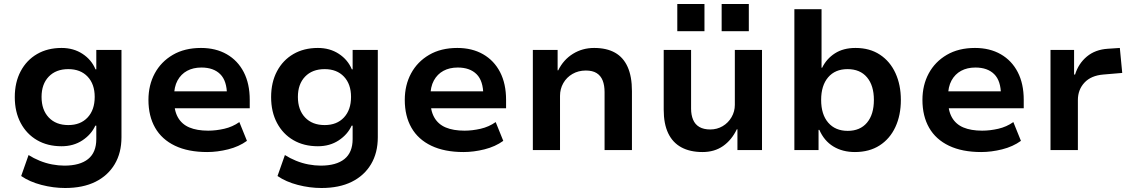

<svg xmlns="http://www.w3.org/2000/svg" viewBox="-20 -751 5660 961"><path d="M306 190Q247 190 187.5 174.5Q128 159 86 130L123 25Q148 41 178.5 53.5Q209 66 241 72Q273 78 302 78Q380 78 421 45Q462 12 462 -55V-122H457Q437 -78 392.5 -48.5Q348 -19 288 -19Q218 -19 165.5 -49.5Q113 -80 83.5 -135.5Q54 -191 54 -265Q54 -339 83.5 -394.5Q113 -450 165.5 -480.5Q218 -511 288 -511Q348 -511 393 -481.5Q438 -452 458 -404H462V-501H588V-64Q588 14 554 71Q520 128 457.5 159Q395 190 306 190ZM322 -125Q383 -125 418.5 -163Q454 -201 454 -266Q454 -330 418.5 -367.5Q383 -405 322 -405Q260 -405 224 -367.5Q188 -330 188 -266Q188 -201 224 -163Q260 -125 322 -125Z M1017 10Q922 10 856 -21.5Q790 -53 756.5 -111.5Q723 -170 723 -251Q723 -325 754.5 -383.5Q786 -442 845 -476.5Q904 -511 986 -511Q1060 -511 1115 -479.5Q1170 -448 1200 -390Q1230 -332 1230 -251V-209H830V-294H1131L1116 -275Q1116 -346 1082.5 -379.5Q1049 -413 988 -413Q947 -413 916.5 -396.5Q886 -380 868.5 -348Q851 -316 851 -267V-253Q851 -198 870.5 -163.5Q890 -129 928 -113Q966 -97 1022 -97Q1061 -97 1102.5 -106.5Q1144 -116 1178 -140L1216 -46Q1176 -17 1122 -3.5Q1068 10 1017 10Z M1589 190Q1530 190 1470.5 174.5Q1411 159 1369 130L1406 25Q1431 41 1461.5 53.5Q1492 66 1524 72Q1556 78 1585 78Q1663 78 1704 45Q1745 12 1745 -55V-122H1740Q1720 -78 1675.5 -48.5Q1631 -19 1571 -19Q1501 -19 1448.5 -49.5Q1396 -80 1366.5 -135.5Q1337 -191 1337 -265Q1337 -339 1366.5 -394.5Q1396 -450 1448.5 -480.5Q1501 -511 1571 -511Q1631 -511 1676 -481.5Q1721 -452 1741 -404H1745V-501H1871V-64Q1871 14 1837 71Q1803 128 1740.5 159Q1678 190 1589 190ZM1605 -125Q1666 -125 1701.5 -163Q1737 -201 1737 -266Q1737 -330 1701.5 -367.5Q1666 -405 1605 -405Q1543 -405 1507 -367.5Q1471 -330 1471 -266Q1471 -201 1507 -163Q1543 -125 1605 -125Z M2300 10Q2205 10 2139 -21.5Q2073 -53 2039.5 -111.5Q2006 -170 2006 -251Q2006 -325 2037.5 -383.5Q2069 -442 2128 -476.5Q2187 -511 2269 -511Q2343 -511 2398 -479.5Q2453 -448 2483 -390Q2513 -332 2513 -251V-209H2113V-294H2414L2399 -275Q2399 -346 2365.5 -379.5Q2332 -413 2271 -413Q2230 -413 2199.5 -396.5Q2169 -380 2151.5 -348Q2134 -316 2134 -267V-253Q2134 -198 2153.5 -163.5Q2173 -129 2211 -113Q2249 -97 2305 -97Q2344 -97 2385.5 -106.5Q2427 -116 2461 -140L2499 -46Q2459 -17 2405 -3.5Q2351 10 2300 10Z M2647 0V-501H2771V-399H2774Q2800 -452 2847.5 -481.5Q2895 -511 2954 -511Q3016 -511 3058 -487.5Q3100 -464 3121.5 -416Q3143 -368 3143 -295V0H3006V-290Q3006 -324 2996.5 -348Q2987 -372 2966.5 -385Q2946 -398 2912 -398Q2875 -398 2845.5 -381Q2816 -364 2799.5 -335Q2783 -306 2783 -271V0Z M3496 10Q3434 10 3390.5 -13.5Q3347 -37 3324.5 -84Q3302 -131 3302 -202V-501H3439V-207Q3439 -176 3449 -152Q3459 -128 3480.5 -115.5Q3502 -103 3535 -103Q3569 -103 3597 -119.5Q3625 -136 3641.5 -164.5Q3658 -193 3658 -226V-501H3794V0H3671V-104H3668Q3642 -50 3599 -20Q3556 10 3496 10ZM3592 -595V-731H3728V-595ZM3370 -595V-731H3506V-595Z M4259 10Q4197 10 4151 -18Q4105 -46 4081 -101H4077V0H3956V-705H4092V-412H4095Q4117 -457 4159 -484Q4201 -511 4262 -511Q4333 -511 4384 -477.5Q4435 -444 4462 -385Q4489 -326 4489 -251Q4489 -174 4461.5 -115Q4434 -56 4382.5 -23Q4331 10 4259 10ZM4223 -96Q4285 -96 4319.5 -137Q4354 -178 4354 -251Q4354 -323 4319.5 -364Q4285 -405 4222 -405Q4160 -405 4125 -364Q4090 -323 4090 -251Q4090 -178 4125.5 -137Q4161 -96 4223 -96Z M4891 10Q4796 10 4730 -21.5Q4664 -53 4630.5 -111.5Q4597 -170 4597 -251Q4597 -325 4628.5 -383.5Q4660 -442 4719 -476.5Q4778 -511 4860 -511Q4934 -511 4989 -479.5Q5044 -448 5074 -390Q5104 -332 5104 -251V-209H4704V-294H5005L4990 -275Q4990 -346 4956.5 -379.5Q4923 -413 4862 -413Q4821 -413 4790.5 -396.5Q4760 -380 4742.5 -348Q4725 -316 4725 -267V-253Q4725 -198 4744.5 -163.5Q4764 -129 4802 -113Q4840 -97 4896 -97Q4935 -97 4976.5 -106.5Q5018 -116 5052 -140L5090 -46Q5050 -17 4996 -3.5Q4942 10 4891 10Z M5238 0V-501H5356V-378H5361Q5378 -433 5420 -468Q5462 -503 5525 -507L5585 -511L5597 -386L5503 -378Q5441 -373 5408 -337.5Q5375 -302 5375 -250V0Z"/></svg>

Font: Nunito Sans 7pt
Style: Bold
Weight: 700
Designer: Vernon Adams
Foundry: Vernon Adams
Version: Version 3.101;gftools[0.9.27]